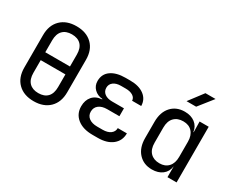

<svg xmlns="http://www.w3.org/2000/svg" viewBox="-105 -1209 2011 1643"><g transform="rotate(30 900.0 -387.5)"><path d="M300 10Q202 10 145 -46Q88 -102 88 -200V-520Q88 -618 145 -674Q202 -730 300 -730Q398 -730 455 -674.5Q512 -619 512 -521V-200Q512 -102 455 -46Q398 10 300 10ZM178 -403H422V-520Q422 -584 390.5 -617Q359 -650 300 -650Q242 -650 210 -617Q178 -584 178 -520ZM300 -70Q359 -70 390.5 -103Q422 -136 422 -200V-325H178V-200Q178 -136 210 -103Q242 -70 300 -70Z M934 7H881Q786 7 730.5 -37.5Q675 -82 675 -157Q675 -217 708 -255Q741 -293 801 -297V-301Q751 -305 719.5 -336.5Q688 -368 688 -414Q688 -483 740.5 -520Q793 -557 883 -557H930Q1016 -557 1067 -518.5Q1118 -480 1119 -415H1029Q1028 -444 1001 -461Q974 -478 930 -478H883Q837 -478 809.5 -457.5Q782 -437 782 -402Q782 -366 809.5 -345Q837 -324 884 -324H1001V-246H881Q829 -246 799 -222.5Q769 -199 769 -158Q769 -119 799 -96.5Q829 -74 881 -74H934Q983 -74 1011.5 -95Q1040 -116 1040 -151H1130Q1130 -78 1077 -35.5Q1024 7 934 7Z M1434 -645 1540 -785H1640L1529 -645ZM1468 10Q1386 10 1335.5 -45Q1285 -100 1285 -194V-355Q1285 -450 1335 -505Q1385 -560 1468 -560Q1530 -560 1570 -529Q1610 -498 1617 -445H1620L1618 -550H1708V0H1618V-105H1617Q1610 -51 1570 -20.5Q1530 10 1468 10ZM1498 -68Q1554 -68 1586 -103Q1618 -138 1618 -200V-350Q1618 -412 1586 -447Q1554 -482 1498 -482Q1441 -482 1408 -448Q1375 -414 1375 -350V-200Q1375 -136 1408 -102Q1441 -68 1498 -68Z"/></g></svg>

Font: JetBrainsMonoNL NFM
Style: Regular
Weight: 400
Monospace: yes
Designer: Philipp Nurullin, Konstantin Bulenkov
Foundry: JetBrains
Version: Version 2.304; ttfautohint (v1.8.4.7-5d5b);Nerd Fonts 3.3.0